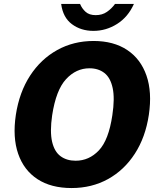

<svg xmlns="http://www.w3.org/2000/svg" viewBox="-20 -940 804 970"><path d="M341.5 10Q238 10 169.2 -35Q100.5 -80 71.8 -163Q43 -246 60 -359.5Q77.5 -474 132 -557.8Q186.5 -641.5 269 -687.2Q351.5 -733 453 -733Q554 -733 622.5 -687.5Q691 -642 720 -558.2Q749 -474.5 732 -360Q715 -246.5 661.2 -163.5Q607.5 -80.5 525.5 -35.2Q443.5 10 341.5 10ZM362 -128Q430 -128 479.5 -180.2Q529 -232.5 547.5 -357.5Q560.5 -443 549.2 -495.2Q538 -547.5 507.5 -571.2Q477 -595 432 -595Q364.5 -595 313.8 -540.2Q263 -485.5 243.5 -357.5Q231.5 -274.5 243.2 -224Q255 -173.5 286 -150.8Q317 -128 362 -128ZM452 -784Q389 -784 343.5 -817.8Q298 -851.5 289 -920H384.5Q394 -897 412.5 -880.2Q431 -863.5 463.5 -863.5Q496.5 -863.5 520.2 -880Q544 -896.5 561 -920H656.5Q627 -854 571.5 -819Q516 -784 452 -784Z"/></svg>

Font: Public Sans ExtraBold
Style: Italic
Weight: 800
Italic angle: -8°
Designer: The Public Sans project authors (U.S. Web Design System). Libre Franklin designed by Pablo Impallari and Rodrigo Fuenzal
Version: Version 1.007; ttfautohint (v1.8.1) -l 8 -r 50 -G 200 -x 14 